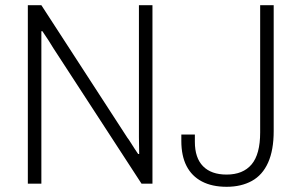

<svg xmlns="http://www.w3.org/2000/svg" viewBox="-20 -706 1157 738"><path d="M87 0V-686H139L470 -176Q475 -170 482 -158.5Q489 -147 497 -135Q505 -123 511 -114H515Q515 -130 514.5 -147Q514 -164 514 -179V-686H566V0H524L185 -521Q180 -530 167 -550Q154 -570 143 -586H139Q139 -569 139 -551.5Q139 -534 139 -518V0ZM851 12Q795 12 756 -8.5Q717 -29 697 -68Q677 -107 677 -164V-189H729V-161Q729 -99 760.5 -67Q792 -35 851 -35Q914 -35 947 -74Q980 -113 980 -197V-686H1032V-202Q1032 -129 1010.5 -81Q989 -33 948 -10.5Q907 12 851 12Z"/></svg>

Font: Archivo SemiCondensed Thin
Style: Regular
Weight: 250
Width: 4
Designer: Hector Gatti
Foundry: Omnibus-Type
Version: Version 2.001